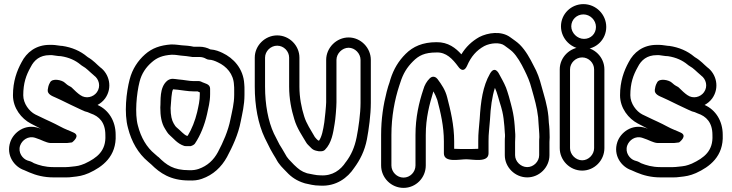

<svg xmlns="http://www.w3.org/2000/svg" viewBox="-20 -787 3557 933"><path d="M193 -101C201 -98 215 -92 226 -92H298C303 -92 309 -92 314 -93L330 -95C330 -95 374 -127 337 -143L310 -155H309C283 -165 258 -181 227 -195C218 -199 209 -203 201 -207L151 -231C122 -246 93 -284 93 -324C93 -383 107 -422 129 -461C146 -495 174 -519 221 -519H233C239 -519 260 -514 276 -514C316 -508 347 -493 370 -474C374 -471 377 -468 381 -466C401 -455 412 -441 436 -421L437 -420C461 -403 471 -367 451 -339C434 -315 398 -305 370 -325C358 -333 343 -347 328 -362C326 -364 324 -365 322 -366C310 -372 301 -379 295 -385C282 -398 234 -409 223 -386L218 -376C216 -373 214 -362 214 -362C213 -358 213 -355 212 -351C209 -329 234 -320 250 -313L276 -301C310 -285 340 -269 374 -254L390 -247C391 -247 391 -246 392 -246L406 -242C411 -240 415 -238 420 -236C462 -222 492 -192 492 -131V-130C496 -54 452 -20 392 8C365 19 357 20 327 23C318 24 309 25 301 25H239C199 25 170 16 145 6C131 -3 121 -5 114 -7C90 -15 66 -46 78 -80C87 -105 116 -129 152 -117C166 -112 181 -107 193 -101ZM233 -569H221C154 -569 109 -532 85 -485C62 -443 43 -392 43 -324C43 -261 85 -210 129 -187L179 -161L185 -159C181 -160 173 -163 168 -165C102 -187 46 -144 30 -97C8 -32 50 24 98 40C112 46 116 48 123 51C156 65 194 75 239 75H301C311 75 320 75 332 73C362 70 382 67 412 54C478 24 547 -27 542 -132C542 -199 508 -253 454 -277C467 -284 481 -295 491 -309C528 -361 511 -428 467 -460C450 -474 436 -492 407 -509C405 -511 405 -511 403 -512C371 -539 330 -557 282 -564H278C271 -564 250 -569 233 -569Z M793 -395C753 -362 762 -296 759 -266V-263C759 -226 764 -189 782 -161C788 -152 794 -139 806 -129C822 -116 841 -89 875 -78C878 -77 881 -77 883 -77H907C917 -80 924 -85 927 -89C954 -129 974 -179 986 -232C992 -263 1001 -290 1001 -330V-356C1001 -380 974 -381 958 -390C954 -392 950 -393 946 -393H920C900 -393 874 -399 847 -401C835 -402 829 -404 820 -404H819C808 -404 800 -400 793 -395ZM951 -338V-330C951 -297 945 -274 938 -242C928 -200 912 -160 892 -127H888C873 -133 860 -150 838 -168C834 -171 831 -175 824 -187C815 -202 809 -226 809 -262C812 -297 813 -340 821 -353C827 -352 835 -352 843 -351C865 -349 892 -343 920 -343H940C942 -342 947 -340 951 -338ZM814 -521C835 -521 840 -519 858 -517C875 -516 896 -513 909 -511C914 -510 915 -510 920 -510H950C961 -510 972 -507 982 -501C986 -499 991 -497 995 -497C1009 -497 1025 -491 1039 -484C1080 -465 1115 -428 1117 -374C1118 -366 1118 -359 1118 -350V-326C1118 -284 1108 -247 1100 -208C1089 -151 1064 -95 1039 -48C1018 -9 988 19 945 34C933 38 918 41 898 40C823 40 789 15 750 -24L748 -25L732 -39C693 -71 665 -118 650 -177C634 -235 644 -334 658 -389C668 -430 690 -461 718 -485C743 -507 770 -518 814 -521ZM813 -571H811C758 -567 719 -553 685 -523C651 -493 623 -452 610 -401C594 -340 582 -237 602 -165C619 -98 651 -42 700 -1L715 12C757 54 809 90 898 90C921 91 942 89 961 82C1016 63 1056 25 1083 -24C1109 -73 1138 -133 1150 -198C1157 -234 1168 -276 1168 -326V-350C1168 -360 1168 -368 1167 -378C1163 -454 1114 -505 1061 -530C1046 -537 1028 -545 1002 -547C987 -555 968 -560 950 -560H921C903 -564 882 -566 862 -567C849 -568 837 -571 813 -571Z M1268 -507C1268 -538 1295 -565 1327 -565C1359 -565 1385 -538 1385 -507V-366C1385 -307 1396 -253 1410 -208C1423 -163 1449 -127 1467 -96C1473 -85 1480 -81 1491 -69C1497 -62 1507 -56 1519 -54L1529 -52H1534H1541C1548 -52 1555 -55 1559 -59C1592 -92 1599 -142 1606 -185C1610 -205 1615 -268 1615 -290V-496C1615 -527 1643 -555 1674 -555C1705 -555 1732 -527 1732 -496V-287C1732 -235 1722 -165 1713 -120C1703 -70 1686 -33 1661 0L1660 1C1636 38 1596 69 1538 65H1536C1515 65 1495 59 1472 55C1444 46 1431 35 1409 14C1387 -9 1376 -18 1365 -40C1356 -56 1345 -74 1338 -85L1311 -138C1283 -198 1268 -279 1268 -366ZM1218 -507V-366C1218 -273 1234 -185 1267 -116L1294 -62C1302 -47 1313 -29 1321 -16C1336 14 1354 29 1373 49C1396 74 1423 92 1459 103C1460 103 1461 104 1462 104C1482 108 1504 115 1535 115C1614 120 1670 76 1701 29C1729 -9 1752 -53 1763 -110C1772 -158 1782 -229 1782 -287V-496C1782 -555 1733 -605 1674 -605C1615 -605 1565 -555 1565 -496V-290C1565 -275 1558 -205 1556 -193C1550 -154 1544 -123 1530 -103C1522 -105 1515 -116 1510 -121C1490 -156 1469 -186 1458 -222C1445 -263 1435 -313 1435 -366V-507C1435 -566 1386 -615 1327 -615C1268 -615 1218 -566 1218 -507Z M2484 -124C2484 -131 2484 -139 2483 -147L2481 -177C2479 -204 2475 -232 2469 -257L2463 -281C2460 -295 2447 -340 2439 -361C2428 -388 2416 -407 2405 -428C2405 -428 2385 -471 2361 -429C2326 -368 2316 -294 2311 -209C2307 -156 2304 -145 2304 -102V-64C2289 -63 2271 -63 2245 -63C2220 -63 2200 -63 2187 -64V-100C2187 -180 2169 -252 2153 -314C2144 -350 2126 -376 2106 -403C2100 -411 2084 -422 2068 -406C2054 -392 2043 -374 2037 -352C2016 -289 1999 -217 1999 -131V17C1999 49 1973 76 1941 76C1909 76 1882 49 1882 17V-131C1882 -221 1898 -303 1920 -370L1925 -385C1939 -430 1958 -460 1987 -489C2015 -517 2043 -532 2101 -532C2148 -534 2179 -501 2207 -463C2207 -463 2231 -425 2250 -468C2269 -512 2295 -542 2333 -563C2364 -579 2410 -582 2431 -566C2446 -555 2463 -543 2471 -535C2493 -513 2512 -480 2529 -445C2543 -416 2554 -393 2564 -354C2578 -304 2589 -268 2595 -217L2597 -187C2598 -167 2601 -141 2601 -121C2600 -112 2600 -104 2600 -97V-33C2600 -2 2573 25 2542 25C2511 25 2483 -2 2483 -33V-97C2483 -106 2484 -115 2484 -124ZM2086 -343C2093 -331 2099 -318 2105 -301C2121 -241 2137 -173 2137 -100V-42C2137 5 2213 -13 2245 -13C2277 -13 2354 5 2354 -42V-102C2354 -142 2357 -148 2361 -205C2364 -265 2371 -317 2385 -360C2396 -338 2405 -298 2415 -268L2421 -245C2426 -224 2429 -198 2431 -173L2433 -143C2434 -135 2434 -131 2434 -125C2433 -117 2433 -106 2433 -97V-33C2433 26 2483 75 2542 75C2601 75 2650 26 2650 -33V-97C2650 -103 2651 -112 2651 -120C2651 -143 2650 -168 2647 -191L2645 -221C2639 -279 2625 -318 2612 -366C2602 -405 2591 -436 2573 -468C2556 -502 2535 -541 2506 -570C2492 -584 2474 -595 2461 -605C2416 -639 2350 -628 2309 -607C2272 -586 2244 -559 2222 -523C2195 -553 2158 -583 2101 -582C2034 -582 1987 -561 1951 -525C1917 -491 1893 -452 1877 -401L1873 -387C1869 -377 1864 -360 1859 -341C1843 -279 1832 -210 1832 -131V17C1832 77 1881 126 1941 126C2001 126 2049 77 2049 17V-131C2049 -215 2067 -280 2086 -343Z M2750 -450C2750 -481 2777 -508 2809 -508C2841 -508 2867 -481 2867 -450V-67C2867 -36 2840 -8 2809 -8C2778 -8 2750 -36 2750 -67ZM2700 -450V-67C2700 -8 2749 42 2809 42C2869 42 2917 -8 2917 -67V-450C2917 -509 2868 -558 2809 -558C2750 -558 2700 -509 2700 -450ZM2756 -659C2756 -691 2782 -717 2815 -717C2848 -717 2876 -689 2876 -656C2876 -623 2851 -598 2818 -598C2785 -598 2756 -627 2756 -659ZM2706 -659C2706 -598 2757 -548 2818 -548C2878 -548 2926 -596 2926 -656C2926 -717 2876 -767 2815 -767C2755 -767 2706 -719 2706 -659Z M3143 -101C3151 -98 3165 -92 3176 -92H3248C3253 -92 3259 -92 3264 -93L3280 -95C3280 -95 3324 -127 3287 -143L3260 -155H3259C3233 -165 3208 -181 3177 -195C3168 -199 3159 -203 3151 -207L3101 -231C3072 -246 3043 -284 3043 -324C3043 -383 3057 -422 3079 -461C3096 -495 3124 -519 3171 -519H3183C3189 -519 3210 -514 3226 -514C3266 -508 3297 -493 3320 -474C3324 -471 3327 -468 3331 -466C3351 -455 3362 -441 3386 -421L3387 -420C3411 -403 3421 -367 3401 -339C3384 -315 3348 -305 3320 -325C3308 -333 3293 -347 3278 -362C3276 -364 3274 -365 3272 -366C3260 -372 3251 -379 3245 -385C3232 -398 3184 -409 3173 -386L3168 -376C3166 -373 3164 -362 3164 -362C3163 -358 3163 -355 3162 -351C3159 -329 3184 -320 3200 -313L3226 -301C3260 -285 3290 -269 3324 -254L3340 -247C3341 -247 3341 -246 3342 -246L3356 -242C3361 -240 3365 -238 3370 -236C3412 -222 3442 -192 3442 -131V-130C3446 -54 3402 -20 3342 8C3315 19 3307 20 3277 23C3268 24 3259 25 3251 25H3189C3149 25 3120 16 3095 6C3081 -3 3071 -5 3064 -7C3040 -15 3016 -46 3028 -80C3037 -105 3066 -129 3102 -117C3116 -112 3131 -107 3143 -101ZM3183 -569H3171C3104 -569 3059 -532 3035 -485C3012 -443 2993 -392 2993 -324C2993 -261 3035 -210 3079 -187L3129 -161L3135 -159C3131 -160 3123 -163 3118 -165C3052 -187 2996 -144 2980 -97C2958 -32 3000 24 3048 40C3062 46 3066 48 3073 51C3106 65 3144 75 3189 75H3251C3261 75 3270 75 3282 73C3312 70 3332 67 3362 54C3428 24 3497 -27 3492 -132C3492 -199 3458 -253 3404 -277C3417 -284 3431 -295 3441 -309C3478 -361 3461 -428 3417 -460C3400 -474 3386 -492 3357 -509C3355 -511 3355 -511 3353 -512C3321 -539 3280 -557 3232 -564H3228C3221 -564 3200 -569 3183 -569Z"/></svg>

Font: Blanket
Style: BlkOutline
Weight: 900
Foundry: Cannot Into Space Fonts
Version: Version 0.9